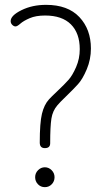

<svg xmlns="http://www.w3.org/2000/svg" viewBox="-20 -766 431 792"><path d="M355 -566Q355 -521 338 -480.5Q321 -440 302 -419Q283 -398 254 -370Q225 -342 217 -332Q197 -309 192 -276.5Q187 -244 187 -175Q187 -155 165 -155Q144 -155 144 -178Q144 -259 153 -296.5Q162 -334 182 -356Q190 -365 218.5 -392Q247 -419 263 -437Q279 -455 294 -489.5Q309 -524 309 -563Q309 -629 272.5 -665.5Q236 -702 166 -702Q128 -702 102.5 -691Q77 -680 64 -668.5Q51 -657 44 -657Q37 -657 30.5 -663.5Q24 -670 24 -679Q24 -702 68.5 -724Q113 -746 170 -746Q260 -746 307.5 -695.5Q355 -645 355 -566ZM137 -64Q149 -76 165 -76Q181 -76 193 -64Q205 -52 205 -35Q205 -18 193.5 -6Q182 6 165 6Q148 6 136.5 -6Q125 -18 125 -35Q125 -52 137 -64Z"/></svg>

Font: Dosis
Style: Light
Weight: 300
Designer: Edgar Tolentino, Pablo Impallari, Igino Marini
Foundry: Edgar Tolentino, Pablo Impallari, Igino Marini
Version: Version 1.007